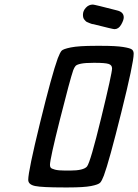

<svg xmlns="http://www.w3.org/2000/svg" viewBox="-20 -822 612 850"><path d="M105 -25.9Q105 -64.9 157.5 -279.1Q210 -493.2 235.8 -564Q245.6 -588.9 252.2 -596.9Q258.8 -605 293.9 -612.1Q329.1 -619.1 401.9 -619.1H431.2Q493.2 -619.1 525.1 -614Q557.1 -608.9 564.5 -602.5Q571.8 -596.2 571.8 -584Q571.8 -543.9 517.3 -325.4Q462.9 -106.9 439.9 -44.9Q431.2 -22 423.6 -13.4Q416 -4.9 383.5 1.5Q351.1 7.8 283.2 7.8H262.2Q166 7.8 135.5 1.5Q105 -4.9 105 -25.9ZM201.2 -91.8Q201.2 -84 204.6 -79.6Q208 -75.2 223.4 -71Q238.8 -66.9 269 -66.9H290Q350.1 -66.9 365.2 -85Q380.4 -104 428.2 -301Q476.1 -498 476.1 -519Q476.1 -534.2 460.4 -539.1Q444.8 -543.9 399.9 -543.9H394Q356.9 -543.9 338.4 -540Q319.8 -536.1 314.5 -530Q309.1 -523.9 304.2 -511.2Q290 -470.2 245.6 -293.9Q201.2 -117.7 201.2 -91.8ZM347.2 -756.8Q347.2 -773.9 360.1 -787.8Q373 -801.8 391.1 -801.8Q397.9 -801.8 498 -775.9Q527.8 -769 527.8 -745.1Q527.8 -732.9 516.4 -712.9Q504.9 -692.9 486.8 -692.9Q480 -692.9 394 -714.8L387.2 -715.8Q380.4 -717.8 378.2 -719Q376 -720.2 369.4 -722.7Q362.8 -725.1 360.4 -727.5Q357.9 -730 354 -734.4Q350.1 -738.8 348.6 -744.4Q347.2 -750 347.2 -756.8Z"/></svg>

Font: CMU Typewriter Text
Style: BoldItalic
Weight: 700
Italic angle: -14.04°
Version: Version 0.7.0